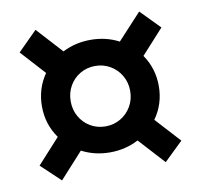

<svg xmlns="http://www.w3.org/2000/svg" viewBox="-67 -687 732 700"><g transform="rotate(-10 299.0 -337.0)"><path d="M194.3 -153.3 107.9 -58.1 36.6 -125.5 120.1 -217.3Q82.5 -270 82.5 -336.4Q82.5 -401.9 118.7 -454.1L36.6 -544.4L107.9 -615.7L194.8 -520.5Q242.7 -544.9 298.8 -544.9Q356 -544.9 403.3 -520L491.7 -615.7L561.5 -544.4L479 -453.6Q515.1 -401.4 515.1 -336.4Q515.1 -270 477.5 -217.3L561.5 -125.5L491.7 -58.1L404.3 -153.8Q356 -128.4 298.8 -128.4Q241.7 -128.4 194.3 -153.3ZM409.2 -336.4Q409.2 -367.7 394.5 -393.1Q379.9 -418.5 354.7 -433.3Q329.6 -448.2 298.8 -448.2Q268.1 -448.2 242.9 -433.3Q217.8 -418.5 203.4 -393.1Q189 -367.7 189 -336.4Q189 -305.2 203.4 -279.8Q217.8 -254.4 242.9 -239.5Q268.1 -224.6 298.8 -224.6Q329.6 -224.6 354.7 -239.5Q379.9 -254.4 394.5 -279.8Q409.2 -305.2 409.2 -336.4Z"/></g></svg>

Font: Reddit Sans
Style: Bold
Weight: 700
Designer: Stephen Hutchings
Foundry: Reddit
Version: Version 1.013